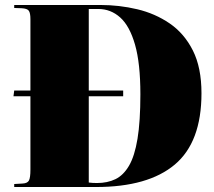

<svg xmlns="http://www.w3.org/2000/svg" viewBox="-20 -750 860 770"><path d="M383 -730Q458 -730 530 -713Q602 -696 660.5 -656Q719 -616 753.5 -547.5Q788 -479 788 -376Q788 -180 681 -90Q574 0 365 0H37V-12L71 -14Q90 -15 96 -26Q102 -37 102 -70V-364H34L37 -387H102V-673Q102 -698 95.5 -707Q89 -716 66 -717L37 -718V-730ZM369 -16Q411 -16 443 -31.5Q475 -47 497.5 -85.5Q520 -124 531.5 -193.5Q543 -263 543 -372Q543 -496 521.5 -571Q500 -646 462 -680Q424 -714 374 -714H336V-387H474V-364H336V-18Q344 -17 351.5 -16.5Q359 -16 369 -16Z"/></svg>

Font: Literata 72pt Black
Style: Regular
Weight: 900
Designer: Latin by Veronika Burian and Jose Scaglione. Greek by Irene Vlachou. Cyrillic by Vera Evstafieva.
Foundry: TypeTogether
Version: Version 3.002